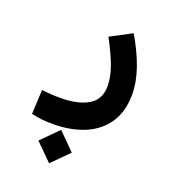

<svg xmlns="http://www.w3.org/2000/svg" viewBox="-138 -434 863 969"><g transform="rotate(20 293.0 50.5)"><path d="M186.5 239.7Q147.5 239.7 122.8 236.6Q98.1 233.4 70.8 227.1L77.1 97.2Q105 99.6 124.5 101.3Q144 103 176.8 103Q270.5 103 325.9 70.6Q381.3 38.1 381.3 -34.2Q381.3 -83.5 360.6 -139.9Q339.8 -196.3 299.8 -270.5L413.6 -330.6Q460.4 -252 486.3 -178Q512.2 -104 512.2 -38.1Q512.2 55.2 470.5 116.9Q428.7 178.7 355.2 209.2Q281.7 239.7 186.5 239.7ZM236.8 432.1 147 342.8 236.8 252.9 326.2 342.8Z"/></g></svg>

Font: Cascadia Code NF
Style: Bold
Weight: 700
Monospace: yes
Designer: Aaron Bell
Foundry: Saja Typeworks
Version: Version 2404.023; ttfautohint (v1.8.4)